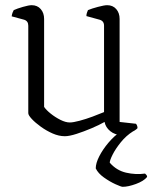

<svg xmlns="http://www.w3.org/2000/svg" viewBox="-20 -520 587 740"><path d="M230 5Q207 5 183 -5.5Q159 -16 137.5 -31.5Q116 -47 102.5 -61.5Q89 -76 89 -84V-421Q89 -439 73 -444L25 -457Q26 -465 28.5 -471.5Q31 -478 33 -481Q46 -487 68.5 -493.5Q91 -500 102 -500Q124 -500 137 -485Q150 -470 150 -447V-108Q158 -96 175.5 -82Q193 -68 213 -58Q233 -48 249 -48Q262 -48 286.5 -54.5Q311 -61 336.5 -70.5Q362 -80 381 -88V-421Q381 -439 364 -444L313 -458Q313 -466 315.5 -472Q318 -478 319 -481Q333 -487 357.5 -493.5Q382 -500 393 -500Q415 -500 428 -485Q441 -470 441 -447V-50L504 -43Q506 -41 508 -36.5Q510 -32 510 -26Q501 -16 480 -8Q459 0 446 0Q423 0 405 -14.5Q387 -29 383 -50Q362 -38 332.5 -25.5Q303 -13 275 -4Q247 5 230 5ZM453 200Q447 200 425 190Q403 180 380.5 164Q358 148 349 129Q349 109 362.5 82.5Q376 56 398 30Q420 4 446 -14H493Q466 3 445.5 28.5Q425 54 414 76Q403 98 403 107Q429 137 466 145.5Q503 154 539 149Q541 151 544 154Q547 157 547 162Q534 178 504 189Q474 200 453 200Z"/></svg>

Font: Texturina 72pt ExtraLight
Style: Regular
Weight: 200
Designer: Guillermo Torres Carreño
Foundry: Omnibus-Type
Version: Version 1.002; ttfautohint (v1.8.3)